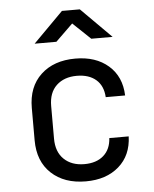

<svg xmlns="http://www.w3.org/2000/svg" viewBox="-55 -831 710 888"><g transform="rotate(-5 300.0 -387.5)"><path d="M308 10Q208 10 148 -46Q88 -102 88 -200V-350Q88 -448 148 -504Q208 -560 308 -560Q403 -560 461.5 -509Q520 -458 523 -370H433Q430 -423 397 -451.5Q364 -480 308 -480Q249 -480 213.5 -446.5Q178 -413 178 -351V-200Q178 -138 213.5 -104Q249 -70 308 -70Q364 -70 397 -99Q430 -128 433 -180H523Q520 -92 461.5 -41Q403 10 308 10ZM127 -645 266 -785H349L489 -645H390L308 -723L228 -645Z"/></g></svg>

Font: JetBrainsMono NFM
Style: Regular
Weight: 400
Monospace: yes
Designer: Philipp Nurullin, Konstantin Bulenkov
Foundry: JetBrains
Version: Version 2.304; ttfautohint (v1.8.4.7-5d5b);Nerd Fonts 3.3.0